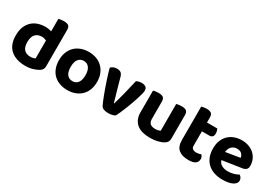

<svg xmlns="http://www.w3.org/2000/svg" viewBox="17 -1439 3151 2232"><g transform="rotate(30 1593.0 -322.5)"><path d="M286 -496Q309 -496 329.5 -492.5Q350 -489 367 -483V-651Q378 -654 396 -657Q414 -660 436 -660Q481 -660 500.5 -645Q520 -630 520 -588V-101Q520 -77 510 -60.5Q500 -44 478 -30Q450 -13 406 1Q362 15 305 15Q179 15 106.5 -48.5Q34 -112 34 -239Q34 -305 53.5 -353Q73 -401 107 -433Q141 -465 187 -480.5Q233 -496 286 -496ZM368 -361Q355 -367 339.5 -371.5Q324 -376 307 -376Q253 -376 221 -343Q189 -310 189 -238Q189 -169 219.5 -137.5Q250 -106 304 -106Q325 -106 341.5 -110.5Q358 -115 368 -121Z M1124 -241Q1124 -182 1106 -134.5Q1088 -87 1054.5 -54Q1021 -21 974 -3Q927 15 869 15Q811 15 763.5 -2.5Q716 -20 682.5 -53Q649 -86 631 -133.5Q613 -181 613 -241Q613 -299 631.5 -346.5Q650 -394 683.5 -427Q717 -460 764.5 -478Q812 -496 869 -496Q926 -496 973 -478Q1020 -460 1053.5 -426.5Q1087 -393 1105.5 -346Q1124 -299 1124 -241ZM869 -376Q822 -376 796 -341Q770 -306 770 -241Q770 -174 795.5 -139.5Q821 -105 869 -105Q917 -105 942.5 -140Q968 -175 968 -241Q968 -305 942 -340.5Q916 -376 869 -376Z M1581 -491Q1612 -491 1633.5 -477Q1655 -463 1655 -430Q1655 -415 1647.5 -385Q1640 -355 1628 -317Q1616 -279 1600.5 -235.5Q1585 -192 1568.5 -150.5Q1552 -109 1536 -73Q1520 -37 1507 -13Q1495 -4 1470.5 2.5Q1446 9 1416 9Q1381 9 1356 0Q1331 -9 1320 -29Q1311 -46 1298.5 -76Q1286 -106 1271.5 -143.5Q1257 -181 1242 -223.5Q1227 -266 1213 -308.5Q1199 -351 1187 -389.5Q1175 -428 1168 -459Q1180 -472 1201.5 -481.5Q1223 -491 1248 -491Q1280 -491 1300 -477.5Q1320 -464 1330 -428L1374 -270Q1386 -228 1398 -187.5Q1410 -147 1416 -124H1421Q1444 -202 1467 -294Q1490 -386 1510 -474Q1541 -491 1581 -491Z M2201 -100Q2201 -53 2160 -28Q2128 -8 2081 3.5Q2034 15 1977 15Q1923 15 1879 3.5Q1835 -8 1803.5 -33Q1772 -58 1754.5 -96Q1737 -134 1737 -188V-479Q1748 -482 1766 -485Q1784 -488 1806 -488Q1851 -488 1870.5 -473Q1890 -458 1890 -416V-189Q1890 -144 1913 -124.5Q1936 -105 1978 -105Q2004 -105 2021.5 -109.5Q2039 -114 2048 -119V-479Q2058 -482 2076 -485Q2094 -488 2116 -488Q2161 -488 2181 -473Q2201 -458 2201 -416V-100Z M2466 -159Q2466 -131 2484 -118.5Q2502 -106 2534 -106Q2549 -106 2566 -109.5Q2583 -113 2595 -118Q2604 -108 2610 -95Q2616 -82 2616 -65Q2616 -30 2588.5 -7.5Q2561 15 2493 15Q2409 15 2362 -23.5Q2315 -62 2315 -149V-598Q2326 -601 2344 -604.5Q2362 -608 2383 -608Q2427 -608 2446.5 -592.5Q2466 -577 2466 -536V-471H2604Q2609 -461 2614 -445.5Q2619 -430 2619 -413Q2619 -381 2604.5 -367Q2590 -353 2567 -353H2466V-159Z M2829 -177Q2843 -135 2878 -117.5Q2913 -100 2959 -100Q3001 -100 3038 -111.5Q3075 -123 3098 -137Q3113 -127 3123 -111Q3133 -95 3133 -76Q3133 -53 3119 -36Q3105 -19 3080.5 -7.5Q3056 4 3022.5 9.5Q2989 15 2949 15Q2890 15 2840 -1.5Q2790 -18 2754 -50.5Q2718 -83 2697.5 -132Q2677 -181 2677 -247Q2677 -311 2697.5 -358Q2718 -405 2752.5 -436Q2787 -467 2831.5 -481.5Q2876 -496 2923 -496Q2974 -496 3016.5 -480.5Q3059 -465 3089.5 -437Q3120 -409 3137 -370Q3154 -331 3154 -285Q3154 -253 3137 -237Q3120 -221 3089 -216ZM2924 -383Q2881 -383 2852.5 -356.5Q2824 -330 2819 -280L3010 -311Q3008 -337 2987 -360Q2966 -383 2924 -383Z"/></g></svg>

Font: Baloo Thambi 2
Style: Bold
Weight: 700
Designer: Aadarsh Rajan and Ek Type
Foundry: Ek Type
Version: Version 1.640;hotconv 1.0.111;makeotfexe 2.5.65597; ttfautoh